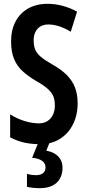

<svg xmlns="http://www.w3.org/2000/svg" viewBox="-20 -744 457 1004"><path d="M386 -204Q386 -142 361.5 -93.5Q337 -45 293 -17.5Q249 10 189 10Q161 10 134 6.5Q107 3 82 -5Q57 -13 33 -26V-146Q69 -123 109 -111Q149 -99 183 -99Q210 -99 229 -111.5Q248 -124 257.5 -145.5Q267 -167 267 -192Q267 -220 259 -240Q251 -260 230 -279Q209 -298 170 -320Q129 -344 99.5 -370.5Q70 -397 54 -434.5Q38 -472 38 -528Q38 -587 61 -631Q84 -675 127 -699.5Q170 -724 229 -724Q270 -724 309.5 -713Q349 -702 383 -683L350 -578Q317 -598 288 -607Q259 -616 233 -616Q208 -616 191 -605.5Q174 -595 165 -576.5Q156 -558 156 -534Q156 -504 164.5 -484Q173 -464 194 -446.5Q215 -429 255 -406Q300 -381 329 -352Q358 -323 372 -287Q386 -251 386 -204ZM307 133Q307 166 293 190.5Q279 215 252.5 227.5Q226 240 188 240Q168 240 151 238Q134 236 121 233V165Q134 169 145.5 170.5Q157 172 167 172Q193 172 205.5 161Q218 150 218 131Q218 109 199.5 96.5Q181 84 148 81L181 0H240L222 44Q250 49 268.5 61Q287 73 297 91Q307 109 307 133Z"/></svg>

Font: Noto Sans Display ExtraCondensed SemiBold
Style: Regular
Weight: 600
Width: 2
Designer: Monotype Design Team
Foundry: Monotype Imaging Inc.
Version: Version 2.003